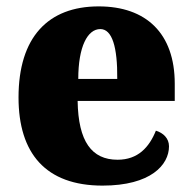

<svg xmlns="http://www.w3.org/2000/svg" viewBox="-20 -571 602 601"><path d="M301 10C452 10 509 -55 509 -113C509 -138 491 -155 468 -162C447 -110 412 -71 348 -71C267 -71 225 -128 223 -255H527V-309C527 -467 437 -551 289 -551C130 -551 38 -454 38 -266C38 -91 123 10 301 10ZM347 -324H225C225 -425 254 -480 294 -480C331 -480 348 -424 347 -324Z"/></svg>

Font: Noto Serif Georgian SemiCondensed Black
Style: Regular
Weight: 900
Width: 4
Designer: Monotype Design Team, Akaki Razmadze
Foundry: Google LLC
Version: Version 2.003